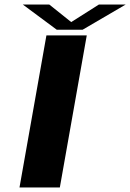

<svg xmlns="http://www.w3.org/2000/svg" viewBox="-20 -832 578 852"><path d="M66.5 0 186 -675H365L245.5 0ZM232 -700 81 -812H198.5L296 -734L419 -812H538L346.5 -700Z"/></svg>

Font: Anybody UltraExpanded SemiBold
Style: Italic
Weight: 600
Width: 9
Italic angle: -10°
Designer: Tyler Finck
Foundry: Etcetera Type Company
Version: Version 1.010; ttfautohint (v1.8.3) -l 8 -r 50 -G 200 -x 14 